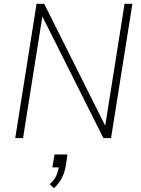

<svg xmlns="http://www.w3.org/2000/svg" viewBox="-20 -725 740 1008"><path d="M60 0 172 -705H212L540 -50H530L634 -705H675L563 0H523L194 -655H205L101 0ZM263 263 241 242Q265 221 275 198.5Q285 176 290 146L297 154H255L266 86H334L326 142Q320 179 305 209Q290 239 263 263Z"/></svg>

Font: Nunito Sans 10pt SemiCondensed ExtraLight
Style: Italic
Weight: 250
Width: 4
Italic angle: -9°
Designer: Vernon Adams
Foundry: Vernon Adams
Version: Version 3.101;gftools[0.9.27]